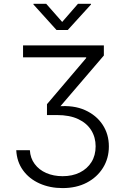

<svg xmlns="http://www.w3.org/2000/svg" viewBox="-20 -778 644 992"><path d="M303.2 193.8Q237.8 193.8 184.3 169.9Q130.9 146 98.9 101.8Q66.9 57.6 64 -2H134.3Q136.7 39.1 159.2 69.3Q181.6 99.6 219.2 116Q256.8 132.3 303.7 132.3Q354 132.3 392.3 113.3Q430.7 94.2 452.4 59.6Q474.1 24.9 474.1 -22Q474.1 -68.4 451.4 -105Q428.7 -141.6 384.3 -162.6Q339.8 -183.6 273.9 -183.6H222.7V-239.7L425.3 -478V-481.9H99.1V-543.5H516.6V-491.2L279.8 -214.8V-228.5Q360.8 -235.4 419.4 -209Q478 -182.6 510.3 -133.5Q542.5 -84.5 542.5 -21.5Q542.5 40 512.2 88.9Q481.9 137.7 428.2 165.8Q374.5 193.8 303.2 193.8ZM218.8 -758.3 301.3 -664.6 382.8 -758.3H450.2V-754.9L330.1 -623H272L152.8 -754.9V-758.3Z"/></svg>

Font: Inter 16pt Light
Style: Regular
Weight: 300
Version: Version 4.001;git-66647c0bb